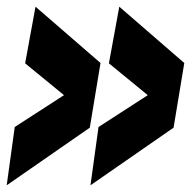

<svg xmlns="http://www.w3.org/2000/svg" viewBox="-33 -557 577 573"><path d="M11 -178 158 -273 42 -368 73 -537 267 -369 235 -176 -13 -4ZM261 -178 408 -273 292 -368 323 -537 517 -369 485 -176 237 -4Z"/></svg>

Font: Georama
Style: Bold Italic
Weight: 700
Italic angle: -9°
Designer: Jean-Baptiste Levee
Foundry: Production Type
Version: Version 1.000